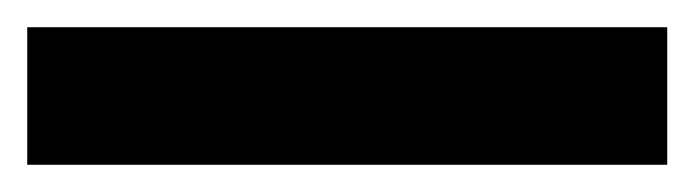

<svg xmlns="http://www.w3.org/2000/svg" viewBox="-20 10 510 141"><path d="M0 131V30H470V131Z"/></svg>

Font: Literata 12pt ExtraBold
Style: Regular
Weight: 800
Designer: Latin by Veronika Burian and Jose Scaglione. Greek by Irene Vlachou. Cyrillic by Vera Evstafieva.
Foundry: TypeTogether
Version: Version 3.002